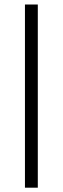

<svg xmlns="http://www.w3.org/2000/svg" viewBox="-20 -724 284 868"><path d="M150.9 -703.6H92.8V124.5H150.9Z"/></svg>

Font: Shabnam Light
Style: Regular
Weight: 300
Foundry: DejaVu fonts team - Redesigned by Saber Rastikerdar - Based on Vazir font
Version: Version 5.0.1